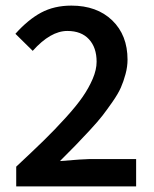

<svg xmlns="http://www.w3.org/2000/svg" viewBox="-20 -668 553 688"><path d="M38.1 0V-70.8Q97.2 -126 136.5 -164.3Q175.8 -202.6 214.8 -245.6Q253.9 -288.6 276.1 -320.8Q298.3 -353 312.3 -385.7Q326.2 -418.5 326.2 -446.8Q326.2 -497.6 298.8 -527.3Q271.5 -557.1 221.2 -557.1Q161.1 -557.1 97.2 -485.8L35.2 -546.9Q80.6 -597.7 127.4 -622.8Q174.3 -647.9 235.8 -647.9Q327.1 -647.9 382.1 -595Q437 -542 437 -454.1Q437 -429.2 429.9 -402.8Q422.9 -376.5 413.1 -354.2Q403.3 -332 383.1 -303Q362.8 -273.9 347.2 -253.7Q331.5 -233.4 300.8 -200.2Q270 -167 251.2 -147.7Q232.4 -128.4 194.8 -90.8Q280.3 -98.1 301.8 -98.1H467.8V0Z"/></svg>

Font: Source Sans 3 Semibold
Style: Regular
Weight: 600
Designer: Paul D. Hunt
Foundry: Adobe
Version: Version 3.052;hotconv 1.1.0;makeotfexe 2.6.0